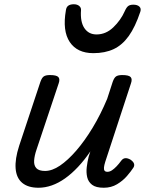

<svg xmlns="http://www.w3.org/2000/svg" viewBox="-20 -868 686 903"><path d="M161 15Q112 15 84.5 -8Q57 -31 53.5 -75.5Q50 -120 70 -182L170 -483Q177 -503 186.5 -509Q196 -515 215 -515Q246 -515 254.5 -505.5Q263 -496 256 -476L152 -165Q142 -136 140.5 -113Q139 -90 151 -77Q163 -64 192 -64Q225 -64 262 -89Q299 -114 338.5 -159.5Q378 -205 415.5 -267Q453 -329 484 -403L510 -483Q517 -503 526.5 -509Q536 -515 555 -515Q586 -515 594.5 -505.5Q603 -496 596 -476L475 -107Q470 -91 469 -80.5Q468 -70 472 -65Q476 -60 485 -60Q496 -60 506.5 -67Q517 -74 528 -85.5Q539 -97 550 -112Q558 -123 569 -124Q580 -125 594 -117Q608 -107 610.5 -97.5Q613 -88 607 -79Q596 -62 577 -40Q558 -18 530.5 -1.5Q503 15 468 15Q431 15 413 1Q395 -13 390 -35Q385 -57 388 -82Q391 -107 397 -131L405 -156Q377 -115 347 -83Q317 -51 286 -29Q255 -7 223.5 4Q192 15 161 15ZM419 -618Q343 -618 308 -670.5Q273 -723 290 -820Q292 -835 301.5 -841.5Q311 -848 327 -848Q343 -848 352.5 -840Q362 -832 361 -820Q357 -765 377 -735.5Q397 -706 434 -706Q478 -706 513 -739.5Q548 -773 567 -816Q575 -834 583.5 -840Q592 -846 607 -846Q626 -846 635.5 -837Q645 -828 640 -813Q616 -741 585.5 -698.5Q555 -656 514.5 -637Q474 -618 419 -618Z"/></svg>

Font: Playwrite AU TAS
Style: Regular
Weight: 400
Designer: Veronika Burian, José Scaglione
Foundry: TypeTogether
Version: Version 1.002